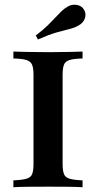

<svg xmlns="http://www.w3.org/2000/svg" viewBox="-20 -788 404 808"><path d="M36.3 0V-29Q73.4 -30.6 91.5 -35.9Q109.7 -41.1 115.3 -55.6Q121 -70.2 121 -98.4V-472.6Q121 -501.6 114.9 -515.7Q108.9 -529.8 91.1 -535.5Q73.4 -541.1 36.3 -541.9V-571Q58.1 -570.2 96.4 -569.4Q134.7 -568.5 184.7 -568.5Q230.6 -568.5 268.1 -569.4Q305.6 -570.2 327.4 -571V-541.9Q291.1 -541.1 273 -535.5Q254.8 -529.8 249.2 -515.7Q243.5 -501.6 243.5 -472.6V-98.4Q243.5 -70.2 249.2 -55.6Q254.8 -41.1 273 -35.9Q291.1 -30.6 327.4 -29V0Q305.6 -1.6 268.1 -2Q230.6 -2.4 184.7 -2.4Q134.7 -2.4 96.4 -2Q58.1 -1.6 36.3 0ZM139.5 -621.8 130.6 -638.7Q161.3 -662.1 180.6 -681Q200 -700 213.3 -714.5Q226.6 -729 238.3 -740.3Q250 -751.6 263.7 -759.7Q282.3 -771 303.6 -767.3Q325 -763.7 334.7 -745.2Q343.5 -729 337.1 -710.5Q330.6 -691.9 310.5 -680.6Q293.5 -671 271.8 -665.7Q250 -660.5 218.5 -651.6Q187.1 -642.7 139.5 -621.8Z"/></svg>

Font: Playfair
Style: Bold
Weight: 700
Designer: Claus Eggers Sørensen
Foundry: Claus Eggers Sørensen
Version: Version 2.001;gftools[0.9.30]